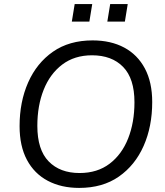

<svg xmlns="http://www.w3.org/2000/svg" viewBox="-20 -912 807 941"><path d="M368 9Q280 9 214 -26Q148 -61 112 -128.5Q76 -196 76 -294Q76 -413 118 -508Q160 -603 239.5 -658.5Q319 -714 434 -714Q523 -714 588.5 -679Q654 -644 690 -576.5Q726 -509 726 -412Q726 -292 684 -197Q642 -102 562.5 -46.5Q483 9 368 9ZM370 -64Q457 -64 517 -109.5Q577 -155 608 -233.5Q639 -312 639 -411Q639 -527 583.5 -584Q528 -641 431 -641Q345 -641 285 -595.5Q225 -550 194 -472Q163 -394 163 -295Q163 -178 218.5 -121Q274 -64 370 -64ZM506 -806 520 -892H606L592 -806ZM332 -806 346 -892H432L418 -806Z"/></svg>

Font: Nunito Sans
Style: Italic
Weight: 400
Italic angle: -9°
Designer: Vernon Adams
Foundry: Vernon Adams
Version: Version 3.006; ttfautohint (v1.8.3)